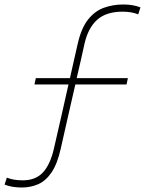

<svg xmlns="http://www.w3.org/2000/svg" viewBox="-70 -716 645 855"><path d="M26.5 119Q-17 119 -49.5 106L-39.5 75Q-11 87 31.5 87Q89.5 87 122 51Q154.5 15 170.5 -56Q186.5 -127 203 -198L235 -340H83.5L89.5 -368H241.5Q250 -406.5 258.8 -445.2Q267.5 -484 276.5 -523Q292.5 -592 322.5 -629.5Q352.5 -667 392.8 -681.5Q433 -696 479.5 -696Q523 -696 555.5 -683L545.5 -652Q517 -664 475.5 -664Q403 -664 362.8 -628Q322.5 -592 306.5 -522Q297.5 -482.5 289 -443.5Q280 -404.5 271.5 -368H499.5L493.5 -340H265.5Q249 -268.5 232.8 -197Q216.5 -125.5 200.5 -54Q185.5 13 160.2 50.8Q135 88.5 101.2 103.8Q67.5 119 26.5 119Z"/></svg>

Font: Heraclito Thin
Style: Italic
Weight: 100
Italic angle: -12°
Designer: Kostas Bartsokas (font) & Cristiano Sobral (main changes)
Foundry: Kostas Bartsokas (font) & Cristiano Sobral (main changes)
Version: Version 1.00;July 8, 2020;FontCreator 13.0.0.2655 64-bit